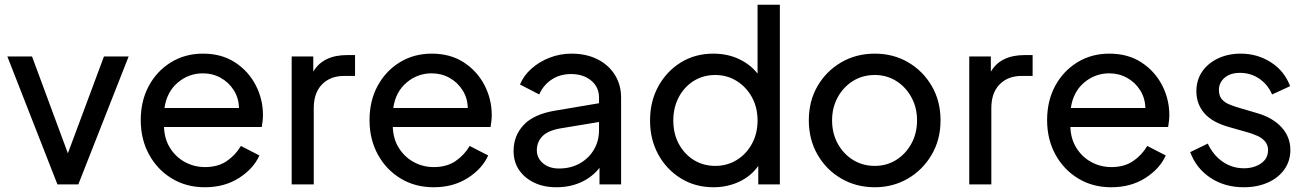

<svg xmlns="http://www.w3.org/2000/svg" viewBox="-20 -777 5507 809"><path d="M222 0 11 -539H115L266 -131L418 -539H522L310 0Z M843 12Q765 12 704 -25Q643 -62 608 -126Q573 -190 573 -271Q573 -352 607 -415Q641 -478 700.5 -514.5Q760 -551 835 -551Q914 -551 970.5 -514Q1027 -477 1057.5 -418Q1088 -359 1088 -292Q1088 -281 1086.5 -267.5Q1085 -254 1083 -242H671Q673 -190 697.5 -152Q722 -114 760.5 -93.5Q799 -73 844 -73Q898 -73 935 -98Q972 -123 995 -162L1073 -122Q1048 -66 987 -27Q926 12 843 12ZM835 -468Q775 -468 729 -429Q683 -390 673 -322H987Q986 -364 965 -397Q944 -430 910 -449Q876 -468 835 -468Z M1209 0V-539H1300V-475Q1341 -545 1443 -545H1476V-457H1429Q1372 -457 1337 -421.5Q1302 -386 1302 -321V0Z M1807 12Q1729 12 1668 -25Q1607 -62 1572 -126Q1537 -190 1537 -271Q1537 -352 1571 -415Q1605 -478 1664.5 -514.5Q1724 -551 1799 -551Q1878 -551 1934.5 -514Q1991 -477 2021.5 -418Q2052 -359 2052 -292Q2052 -281 2050.5 -267.5Q2049 -254 2047 -242H1635Q1637 -190 1661.5 -152Q1686 -114 1724.5 -93.5Q1763 -73 1808 -73Q1862 -73 1899 -98Q1936 -123 1959 -162L2037 -122Q2012 -66 1951 -27Q1890 12 1807 12ZM1799 -468Q1739 -468 1693 -429Q1647 -390 1637 -322H1951Q1950 -364 1929 -397Q1908 -430 1874 -449Q1840 -468 1799 -468Z M2324 12Q2271 12 2230.5 -7.5Q2190 -27 2167 -61Q2144 -95 2144 -141Q2144 -205 2186.5 -250.5Q2229 -296 2320 -311L2504 -342V-366Q2504 -410 2471 -437.5Q2438 -465 2386 -465Q2339 -465 2304 -441.5Q2269 -418 2252 -379L2171 -421Q2186 -458 2219 -487.5Q2252 -517 2296 -534Q2340 -551 2388 -551Q2450 -551 2497 -527.5Q2544 -504 2570.5 -462Q2597 -420 2597 -366V0H2506V-70Q2477 -32 2430 -10Q2383 12 2324 12ZM2242 -144Q2242 -111 2268 -89Q2294 -67 2335 -67Q2385 -67 2423 -88.5Q2461 -110 2482.5 -146.5Q2504 -183 2504 -229V-263L2341 -236Q2289 -227 2265.5 -203Q2242 -179 2242 -144Z M2986 12Q2910 12 2849.5 -25Q2789 -62 2754 -125.5Q2719 -189 2719 -269Q2719 -350 2754 -413.5Q2789 -477 2849 -514Q2909 -551 2986 -551Q3045 -551 3093 -528.5Q3141 -506 3172 -467V-757H3266V0H3175V-78Q3145 -35 3095 -11.5Q3045 12 2986 12ZM2994 -78Q3044 -78 3084.5 -103Q3125 -128 3148.5 -171.5Q3172 -215 3172 -269Q3172 -324 3148.5 -367Q3125 -410 3084.5 -435.5Q3044 -461 2994 -461Q2943 -461 2903 -436Q2863 -411 2840 -367.5Q2817 -324 2817 -269Q2817 -214 2840 -171Q2863 -128 2903 -103Q2943 -78 2994 -78Z M3666 12Q3588 12 3525 -24.5Q3462 -61 3425 -125Q3388 -189 3388 -270Q3388 -351 3424.5 -414Q3461 -477 3524 -514Q3587 -551 3666 -551Q3744 -551 3806.5 -514.5Q3869 -478 3906 -414.5Q3943 -351 3943 -270Q3943 -188 3905 -124Q3867 -60 3804.5 -24Q3742 12 3666 12ZM3666 -78Q3716 -78 3756 -103Q3796 -128 3820 -171.5Q3844 -215 3844 -270Q3844 -324 3820 -367.5Q3796 -411 3756 -436Q3716 -461 3666 -461Q3615 -461 3574.5 -436Q3534 -411 3510 -367.5Q3486 -324 3486 -270Q3486 -215 3510 -171.5Q3534 -128 3574.5 -103Q3615 -78 3666 -78Z M4064 0V-539H4155V-475Q4196 -545 4298 -545H4331V-457H4284Q4227 -457 4192 -421.5Q4157 -386 4157 -321V0Z M4662 12Q4584 12 4523 -25Q4462 -62 4427 -126Q4392 -190 4392 -271Q4392 -352 4426 -415Q4460 -478 4519.5 -514.5Q4579 -551 4654 -551Q4733 -551 4789.5 -514Q4846 -477 4876.5 -418Q4907 -359 4907 -292Q4907 -281 4905.5 -267.5Q4904 -254 4902 -242H4490Q4492 -190 4516.5 -152Q4541 -114 4579.5 -93.5Q4618 -73 4663 -73Q4717 -73 4754 -98Q4791 -123 4814 -162L4892 -122Q4867 -66 4806 -27Q4745 12 4662 12ZM4654 -468Q4594 -468 4548 -429Q4502 -390 4492 -322H4806Q4805 -364 4784 -397Q4763 -430 4729 -449Q4695 -468 4654 -468Z M5221 12Q5140 12 5080 -28Q5020 -68 4995 -136L5069 -172Q5092 -123 5132 -95.5Q5172 -68 5221 -68Q5264 -68 5293.5 -88.5Q5323 -109 5323 -144Q5323 -167 5309.5 -182Q5296 -197 5277 -205Q5258 -213 5242 -218L5161 -241Q5088 -261 5054.5 -300Q5021 -339 5021 -392Q5021 -440 5045.5 -475.5Q5070 -511 5112.5 -531Q5155 -551 5208 -551Q5278 -551 5335 -514.5Q5392 -478 5416 -414L5340 -379Q5322 -421 5286 -445.5Q5250 -470 5205 -470Q5164 -470 5140 -449.5Q5116 -429 5116 -398Q5116 -374 5127.5 -360Q5139 -346 5156.5 -338.5Q5174 -331 5190 -326L5278 -300Q5343 -281 5380 -240.5Q5417 -200 5417 -145Q5417 -99 5392 -63.5Q5367 -28 5322.5 -8Q5278 12 5221 12Z"/></svg>

Font: Pitagon Sans Text Medium
Style: Regular
Weight: 500
Designer: Travis Tran
Foundry: Pitagon
Version: Version 1.000; ttfautohint (v1.8.4.7-5d5b);gftools[0.9.26]